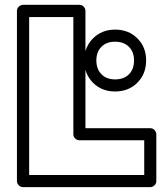

<svg xmlns="http://www.w3.org/2000/svg" viewBox="-20 -746 664 791"><path d="M49.8 0V-701.2Q49.8 -711.9 57.9 -719Q65.9 -726.1 75.2 -726.1H307.1Q317.9 -726.1 325 -718.3Q332 -710.4 332 -701.2V-217.8H599.1Q609.9 -217.8 616.9 -210Q624 -202.1 624 -192.9V0Q624 10.7 616.2 17.8Q608.4 24.9 599.1 24.9H75.2Q64.5 24.9 57.1 17.1Q49.8 9.3 49.8 0ZM100.1 -24.9H574.2V-168H307.1Q297.9 -168 290 -175Q282.2 -182.1 282.2 -192.9V-675.8H100.1ZM327.1 -497.1Q327.1 -551.8 363.3 -587.9Q399.4 -624 454.1 -624Q509.8 -624 545.9 -588.1Q582 -552.2 582 -497.1Q582 -441.4 545.9 -405.3Q509.8 -369.1 454.1 -369.1Q398.9 -369.1 363 -405.3Q327.1 -441.4 327.1 -497.1ZM377 -497.1Q377 -461.4 397.9 -440.2Q418.9 -418.9 454.1 -418.9Q490.2 -418.9 511.2 -439.9Q532.2 -460.9 532.2 -497.1Q532.2 -532.2 511 -553.2Q489.7 -574.2 454.1 -574.2Q418.9 -574.2 397.9 -553.2Q377 -532.2 377 -497.1Z"/></svg>

Font: Trueno Black Outline
Style: Regular
Weight: 900
Width: 6
Designer: Julieta Ulanovsky
Foundry: Julieta Ulanovsky
Version: Version 3.001b | FøM Fix